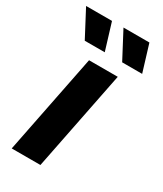

<svg xmlns="http://www.w3.org/2000/svg" viewBox="-202 -825 764 898"><g transform="rotate(30 180.0 -375.5)"><path d="M19 0 126 -538H281L174 0ZM265 -607 189 -751H329L373 -607ZM63 -607 -13 -751H127L171 -607Z"/></g></svg>

Font: Montserrat Thin
Style: Bold Italic
Weight: 700
Italic angle: -11.3°
Version: Version 9.000